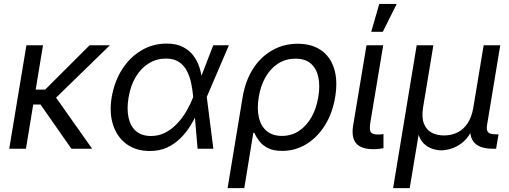

<svg xmlns="http://www.w3.org/2000/svg" viewBox="-20 -770 2637 994"><path d="M202.6 -535.6 114.3 0H27.8L116.7 -535.6ZM548.8 -535.6 233.9 -229H118.7L131.3 -306.2H213.9L443.8 -535.6ZM349.6 0 188 -231.4 244.6 -300.8 457 0Z M755.4 11.7Q684.6 11.7 635.5 -23.9Q586.4 -59.6 565.7 -122.6Q544.9 -185.5 558.1 -266.1Q572.3 -348.6 612.3 -411.1Q652.3 -473.6 711.9 -509Q771.5 -544.4 842.8 -544.4Q892.1 -544.4 926 -527.3Q960 -510.3 981 -482.2Q1002 -454.1 1012.7 -420.4Q1023.4 -386.7 1026.4 -352.5H1057.6L1050.3 -269.5L1084.5 0H1002.9L980 -269.5Q977.1 -303.2 970 -338.1Q962.9 -373 948 -402.1Q933.1 -431.2 906.7 -449Q880.4 -466.8 838.9 -466.8Q790.5 -466.8 750.5 -442.1Q710.4 -417.5 683.1 -372.3Q655.8 -327.1 645.5 -265.1Q635.7 -204.6 645.8 -159.7Q655.8 -114.7 685.3 -90.3Q714.8 -65.9 761.7 -65.9Q803.2 -65.9 837.4 -84.2Q871.6 -102.5 898.9 -132.1Q926.3 -161.6 946.5 -197Q966.8 -232.4 980 -266.6L1084 -535.6H1165L1049.8 -266.6L1029.8 -185.1H1002Q985.8 -151.4 964.1 -116.7Q942.4 -82 912.8 -53Q883.3 -23.9 844.5 -6.1Q805.7 11.7 755.4 11.7Z M1158.2 204.1 1236.3 -268.1Q1250.5 -352.1 1290 -413.8Q1329.6 -475.6 1389.2 -509.5Q1448.7 -543.5 1521.5 -543.5Q1593.8 -543.5 1641.8 -510.3Q1689.9 -477.1 1709.5 -415.8Q1729 -354.5 1715.8 -271Q1702.1 -185.5 1662.8 -122.3Q1623.5 -59.1 1566.2 -23.9Q1508.8 11.2 1440.9 11.2Q1395 11.2 1366.5 -3.7Q1337.9 -18.6 1321.8 -40.3Q1305.7 -62 1296.4 -82.5H1291.5L1244.6 204.1ZM1439.5 -66.4Q1489.3 -66.4 1528.1 -92.3Q1566.9 -118.2 1592.8 -163.8Q1618.7 -209.5 1627.9 -268.1Q1637.7 -326.2 1627.9 -371.1Q1618.2 -416 1588.9 -441.2Q1559.6 -466.3 1509.3 -466.3Q1460.4 -466.3 1421.1 -441.7Q1381.8 -417 1355.7 -372.6Q1329.6 -328.1 1319.8 -268.6Q1309.6 -208.5 1320.1 -162.6Q1330.6 -116.7 1360.8 -91.6Q1391.1 -66.4 1439.5 -66.4Z M1914.1 2.4Q1849.1 2.4 1823.7 -28.1Q1798.3 -58.6 1808.1 -119.6L1877.4 -535.6H1963.9L1897.5 -137.2Q1891.6 -101.6 1898.7 -87.6Q1905.8 -73.7 1935.1 -73.7Q1945.8 -73.7 1952.9 -74.2Q1960 -74.7 1965.3 -76.2V-2.9Q1956.1 -1 1942.4 0.7Q1928.7 2.4 1914.1 2.4ZM1901.9 -605.5 1943.4 -749.5H2033.7L1961.9 -605.5Z M2015.1 204.1 2137.2 -535.6H2223.6L2170.4 -214.4Q2162.1 -162.6 2174.6 -130.4Q2187 -98.1 2214.4 -83.5Q2241.7 -68.8 2278.3 -68.8Q2316.4 -68.8 2347.7 -84Q2378.9 -99.1 2400.6 -131.3Q2422.4 -163.6 2430.7 -214.4L2483.9 -535.6H2569.8L2501.5 -122.6Q2497.1 -95.7 2507.1 -85.2Q2517.1 -74.7 2546.9 -74.7H2561L2548.3 0H2532.2Q2464.8 0 2436 -31Q2407.2 -62 2417.5 -122.1L2425.8 -171.4H2445.8Q2437 -117.2 2416 -82Q2395 -46.9 2368.2 -27.3Q2341.3 -7.8 2314 0.2Q2286.6 8.3 2264.6 8.3Q2242.7 8.3 2218 0.2Q2193.4 -7.8 2173.3 -27.6Q2153.3 -47.4 2144 -82.3Q2134.8 -117.2 2143.6 -171.4H2163.6L2101.1 204.1Z"/></svg>

Font: Inter 20pt
Style: Italic
Weight: 400
Italic angle: -9.3988°
Version: Version 4.001;git-66647c0bb